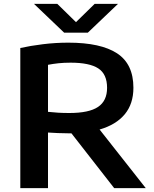

<svg xmlns="http://www.w3.org/2000/svg" viewBox="-20 -968 791 988"><path d="M84.5 0V-721Q136 -732.5 201 -740.5Q266 -748.5 331.5 -748.5Q498.5 -748.5 582.5 -693.5Q666.5 -638.5 666.5 -516.5Q666.5 -433.5 621.8 -379.8Q577 -326 492.5 -301.5L730 0H567.5L347.5 -282Q339.5 -282 331 -282Q303 -282 278.5 -283.2Q254 -284.5 227 -286V0ZM337 -386.5Q438 -386.5 484.5 -417.8Q531 -449 531 -516Q531 -586.5 485.8 -616Q440.5 -645.5 343.5 -645.5Q308.5 -645.5 280.8 -642.5Q253 -639.5 227 -634.5V-392.5Q255.5 -389.5 280.2 -388Q305 -386.5 337 -386.5ZM310 -800 155 -948H275L371 -854L467 -948H587L432 -800Z"/></svg>

Font: Encode Sans Expanded Expanded SemiBold
Style: Regular
Weight: 600
Width: 7
Designer: Multiple Designers
Foundry: Impallari Type
Version: Version 3.000; ttfautohint (v1.8.3) -l 8 -r 50 -G 200 -x 14 